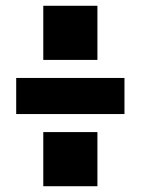

<svg xmlns="http://www.w3.org/2000/svg" viewBox="-20 -645 487 665"><path d="M129.9 -625H317.4V-437.5H129.9ZM36.1 -375H411.1V-250H36.1ZM129.9 -187.5H317.4V0H129.9Z"/></svg>

Font: Holtwood One SC
Style: Regular
Weight: 400
Version: Version 1.000